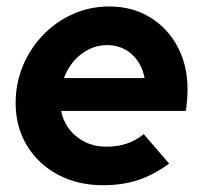

<svg xmlns="http://www.w3.org/2000/svg" viewBox="-20 -550 618 581"><path d="M292.2 10.5Q215.3 10.5 155.4 -21.4Q95.4 -53.3 61.4 -109.8Q27.3 -166.4 27.3 -238.2Q27.3 -297.7 49.3 -350.8Q71.4 -403.8 110.5 -444.3Q149.7 -484.8 201 -507.6Q252.3 -530.4 310.9 -530.4Q380.3 -530.4 433.6 -497.8Q487 -465.3 517.3 -408.9Q547.6 -352.4 547.6 -278.3Q547.6 -267.6 546.7 -254.2Q545.8 -240.8 542.3 -214.3H164.9Q171.3 -182.6 190.4 -158.1Q209.6 -133.6 238.3 -119.8Q267 -106.1 302.8 -106.1Q369.2 -106.1 414.9 -144.1L491.9 -54.9Q444 -20.1 396.8 -4.8Q349.6 10.5 292.2 10.5ZM173.4 -313.7H417.5Q409 -358.8 378.3 -386.2Q347.6 -413.5 303.9 -413.5Q274.1 -413.5 248.7 -400.6Q223.2 -387.7 203.8 -365.6Q184.4 -343.4 173.4 -313.7Z"/></svg>

Font: Red Hat Display VF
Style: Italic
Weight: 300
Italic angle: -12°
Designer: Pentagram, MCKL
Foundry: Pentagram, MCKL
Version: Version 1.010